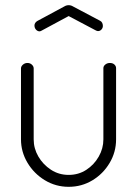

<svg xmlns="http://www.w3.org/2000/svg" viewBox="-20 -715 529 741"><path d="M245 6Q195 6 153 -19.5Q111 -45 86 -87Q61 -129 61 -177V-451Q61 -459 68.5 -465.5Q76 -472 86 -472Q96 -472 103 -465.5Q110 -459 110 -451V-177Q110 -142 128 -111Q146 -80 176.5 -60Q207 -40 245 -40Q283 -40 313 -59.5Q343 -79 361 -110.5Q379 -142 379 -177V-452Q379 -460 386.5 -466Q394 -472 404 -472Q415 -472 421.5 -466Q428 -460 428 -452V-177Q428 -128 403 -86Q378 -44 336.5 -19Q295 6 245 6ZM133 -594Q125 -594 119 -600.5Q113 -607 113 -617Q113 -622 116 -626.5Q119 -631 124 -634L228 -690Q236 -695 245 -695Q254 -695 262 -690L366 -635Q372 -632 374.5 -626.5Q377 -621 377 -615Q377 -607 371.5 -601Q366 -595 358 -595Q356 -595 353.5 -596Q351 -597 349 -598L245 -653L141 -597Q139 -596 137 -595Q135 -594 133 -594Z"/></svg>

Font: Dosis ExtraLight Light
Style: Regular
Weight: 300
Version: Version 3.001; ttfautohint (v1.8.2)